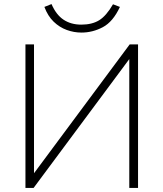

<svg xmlns="http://www.w3.org/2000/svg" viewBox="-20 -923 803 943"><path d="M105 0V-705H147V-56H135L617 -705H658V0H615V-649H627L145 0ZM380 -763Q343 -763 307.5 -776Q272 -789 243.5 -816.5Q215 -844 198 -889L233 -903Q256 -850 292.5 -826Q329 -802 379 -802Q432 -802 467 -823.5Q502 -845 535 -902L569 -889Q535 -816 485 -789.5Q435 -763 380 -763Z"/></svg>

Font: Nunito Sans 10pt ExtraLight
Style: Regular
Weight: 250
Designer: Vernon Adams
Foundry: Vernon Adams
Version: Version 3.101;gftools[0.9.27]